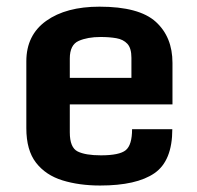

<svg xmlns="http://www.w3.org/2000/svg" viewBox="-20 -556 601 587"><path d="M60.5 -164.1V-368.7Q60.5 -448.7 121.3 -492.2Q182.1 -535.6 284.2 -535.6Q405.3 -535.6 456.3 -489.3Q507.3 -442.9 507.3 -363.8V-236.8H193.4V-151.4Q193.4 -105 217.3 -93Q241.2 -81.1 288.6 -81.1Q345.2 -81.1 364.5 -96.9Q383.8 -112.8 383.8 -161.1H506.8Q506.8 -64 452.1 -26.4Q397.5 11.2 286.1 11.2Q222.2 11.2 170.9 -4.6Q119.6 -20.5 90.1 -58.6Q60.5 -96.7 60.5 -164.1ZM381.8 -317.9V-379.4Q381.8 -408.7 369.4 -422.1Q356.9 -435.5 335.7 -439.2Q314.5 -442.9 287.6 -442.9Q247.6 -442.9 220.5 -430.9Q193.4 -418.9 193.4 -377V-317.9Z"/></svg>

Font: Monda
Style: Bold
Weight: 700
Designer: Vernon Adams
Foundry: Vernon Adams
Version: Version 2.100; ttfautohint (v1.8.3)